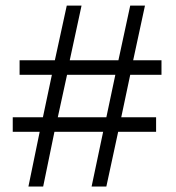

<svg xmlns="http://www.w3.org/2000/svg" viewBox="-20 -679 640 699"><path d="M454.1 -406.7 421.4 -252H548.3V-199.2H410.2L367.2 0H313.5L355.5 -199.2H178.2L137.2 0H83.5L124.5 -199.2H26.4V-252H136.2L168.9 -406.7H51.3V-459.5H179.7L223.1 -658.7H276.9L233.9 -459.5H411.1L454.1 -658.7H507.8L464.8 -459.5H567.9V-406.7ZM224.1 -406.7 190.4 -252H367.2L399.9 -406.7Z"/></svg>

Font: Cousine
Style: Regular
Weight: 400
Monospace: yes
Designer: Steve Matteson
Foundry: Monotype Imaging Inc.
Version: Version 1.21